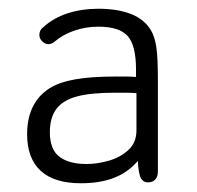

<svg xmlns="http://www.w3.org/2000/svg" viewBox="-20 -409 451 439"><path d="M291 -233Q278 -234 269.5 -234Q261 -234 255.5 -234Q250 -234 243 -234Q188 -234 151.5 -227.5Q115 -221 93 -207Q42 -174 42 -102Q42 -47 73 -18.5Q104 10 165 10Q209 10 241 -2.5Q273 -15 295 -41Q297 -10 302.5 -1Q308 8 318 8Q329 8 335 1.5Q341 -5 341 -17V-226Q341 -277 337.5 -301Q334 -325 325 -340Q310 -365 279.5 -377Q249 -389 205 -389Q167 -389 134.5 -378.5Q102 -368 78 -346Q70 -340 70 -329Q70 -321 76.5 -314.5Q83 -308 91 -308Q98 -308 105 -314Q124 -330 150 -339Q176 -348 205 -348Q253 -348 272 -326.5Q291 -305 291 -250ZM292 -196V-111Q292 -83 273.5 -66Q255 -49 228.5 -41.5Q202 -34 178 -34Q138 -34 116 -50.5Q94 -67 94 -107Q94 -140 109 -160Q124 -180 156 -188.5Q188 -197 241 -197Q253 -197 266.5 -197Q280 -197 292 -196Z"/></svg>

Font: Beiruti Light
Style: Regular
Weight: 300
Designer: Arlette Boutros
Foundry: Boutros
Version: Version 1.41